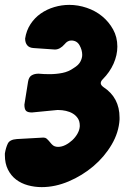

<svg xmlns="http://www.w3.org/2000/svg" viewBox="-55 -756 528 787"><path d="M369 -399Q435 -356 435 -274V-266Q432 -213 402.5 -163Q373 -113 327.5 -74.5Q282 -36 226.5 -12.5Q171 11 116 11Q87 11 59.5 3.5Q32 -4 11 -20Q-10 -36 -22.5 -61Q-35 -86 -35 -120V-127Q-31 -151 -23 -167.5Q-15 -184 14 -186L121 -192H124Q131 -192 136.5 -187.5Q142 -183 156 -166L158 -164Q167 -154 183 -154Q198 -154 213 -161.5Q228 -169 241 -181Q254 -193 262.5 -208Q271 -223 272 -238V-241Q272 -259 264 -271Q256 -283 243.5 -290.5Q231 -298 215.5 -301.5Q200 -305 185 -305H179L76 -295Q58 -295 51.5 -302Q45 -309 45 -327L60 -421Q63 -440 74.5 -447Q86 -454 103 -454Q114 -453 125.5 -452.5Q137 -452 148 -452Q175 -452 200.5 -457Q226 -462 247 -477Q267 -489 274.5 -503.5Q282 -518 282 -531Q282 -551 271 -570.5Q260 -590 237 -590Q222 -590 210 -575Q191 -553 170 -553L83 -559Q65 -560 56.5 -570.5Q48 -581 48 -598Q53 -631 70 -657Q87 -683 112 -700.5Q137 -718 167.5 -727Q198 -736 229 -736Q265 -736 300.5 -724Q336 -712 363.5 -689.5Q391 -667 408.5 -635.5Q426 -604 426 -565Q426 -530 410.5 -495Q395 -460 366 -431Q358 -423 358 -415Q358 -407 369 -399Z"/></svg>

Font: Bangerz 2
Style: Regular
Weight: 400
Designer: vernon adams
Foundry: Vernon Adams
Version: Version 2.10;December 28, 2023;FontCreator 13.0.0.2683 64-bi